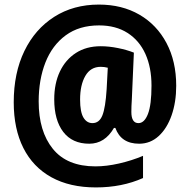

<svg xmlns="http://www.w3.org/2000/svg" viewBox="-20 -741 829 839"><path d="M750 -366Q750 -295 730 -237.5Q710 -180 673.5 -146.5Q637 -113 588 -113Q509 -113 484 -182H478Q438 -113 370 -113Q296 -113 256.5 -164.5Q217 -216 217 -307Q217 -376 241.5 -428Q266 -480 311.5 -509.5Q357 -539 420 -539Q456 -539 495.5 -531Q535 -523 565 -511L556 -305Q555 -292 554.5 -278Q554 -264 554 -252Q554 -203 585 -203Q611 -203 626.5 -243Q642 -283 642 -367Q642 -446 615.5 -505Q589 -564 537.5 -597Q486 -630 413 -630Q326 -630 267 -586.5Q208 -543 178.5 -468Q149 -393 149 -298Q149 -167 211 -90.5Q273 -14 397 -14Q445 -14 500 -26.5Q555 -39 605 -60V37Q513 78 399 78Q285 78 204.5 33.5Q124 -11 82 -94.5Q40 -178 40 -294Q40 -422 86.5 -518Q133 -614 217 -667.5Q301 -721 412 -721Q513 -721 589 -677Q665 -633 707.5 -553Q750 -473 750 -366ZM330 -306Q330 -252 344.5 -227.5Q359 -203 384 -203Q414 -203 427.5 -237Q441 -271 446 -351L451 -445Q436 -449 420 -449Q376 -449 353 -409.5Q330 -370 330 -306Z"/></svg>

Font: Noto Sans Thai Cond ExtBd
Style: Regular
Weight: 800
Width: 3
Designer: Monotype Design Team
Foundry: Monotype Imaging Inc.
Version: Version 2.002; ttfautohint (v1.8.4.7-5d5b)